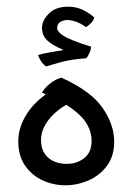

<svg xmlns="http://www.w3.org/2000/svg" viewBox="-20 -532 393 569"><path d="M173.3 17.1Q138.2 17.1 106.2 2.4Q74.2 -12.2 54.2 -41.3Q34.2 -70.3 34.2 -112.8Q34.2 -154.8 59.1 -193.8Q84 -232.9 128.4 -260.7L188.5 -228Q147.5 -207 124.5 -177.5Q101.6 -147.9 101.6 -117.2Q101.6 -83 122.8 -64.7Q144 -46.4 178.2 -46.4Q208 -46.4 229.7 -63.5Q251.5 -80.6 251.5 -114.7Q251.5 -138.2 239.3 -161.4Q227.1 -184.6 195.3 -208.5Q163.6 -232.4 104.5 -257.3Q110.8 -270 127.4 -283.7Q144 -297.4 162.1 -301.8Q249.5 -262.2 283.9 -212.4Q318.4 -162.6 318.4 -112.3Q318.4 -69.3 296.9 -40.5Q275.4 -11.7 242.2 2.7Q209 17.1 173.3 17.1ZM117.2 -335Q107.9 -340.3 101.3 -351.1Q94.7 -361.8 92.8 -369.1Q106.9 -373 126.5 -376.7Q146 -380.4 168.5 -383.8Q134.8 -397.9 119.6 -412.6Q104.5 -427.2 104.5 -449.7Q104.5 -471.2 124.8 -491.7Q145 -512.2 182.1 -512.2Q205.1 -512.2 223.9 -503.4Q242.7 -494.6 259.3 -480.5Q257.3 -471.2 249.5 -463.4Q241.7 -455.6 234.9 -451.7Q219.2 -462.9 204.8 -467.8Q190.4 -472.7 179.7 -472.7Q168.9 -472.7 159.2 -467.3Q149.4 -461.9 149.4 -448.7Q149.4 -438 168.7 -425.5Q188 -413.1 250 -393.6Q250 -386.7 245.6 -376.2Q241.2 -365.7 235.4 -359.4Q189.5 -356 158.9 -347.4Q128.4 -338.9 117.2 -335Z"/></svg>

Font: Harmattan
Style: Regular
Weight: 400
Designer: George W. Nuss III and SIL International
Foundry: SIL International
Version: Version 4.000